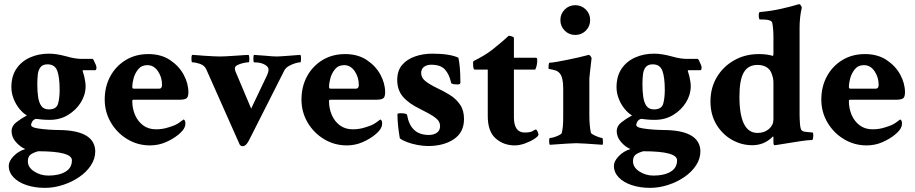

<svg xmlns="http://www.w3.org/2000/svg" viewBox="-20 -699 4442 932"><path d="M198.2 212.9Q149.4 212.9 109.4 199.7Q69.3 186.5 45.9 162.1Q22.5 137.7 22.5 105.5Q22.5 84 45.4 59.6Q68.4 35.2 102.5 24.4Q77.1 13.7 56.6 -10.3Q36.1 -34.2 36.1 -62.5Q36.1 -86.9 58.1 -104.5Q80.1 -122.1 110.4 -138.7Q91.8 -149.4 74.2 -170.9Q56.6 -192.4 45.9 -220.2Q35.2 -248 35.2 -275.4Q35.2 -329.1 59.6 -365.2Q84 -401.4 125.5 -419.9Q167 -438.5 217.8 -438.5Q253.9 -438.5 300.8 -425.8Q324.2 -418.9 343.3 -416Q362.3 -413.1 376 -413.1H429.7Q431.6 -413.1 436 -404.3Q440.4 -395.5 444.3 -386.2Q448.2 -377 448.2 -372.1Q448.2 -358.4 442.4 -358.4H384.8Q380.9 -357.4 380.9 -355.5L388.7 -329.1Q391.6 -316.4 393.6 -303.7Q395.5 -291 395.5 -280.3Q395.5 -239.3 372.6 -202.1Q349.6 -165 310.5 -141.1Q271.5 -117.2 220.7 -117.2Q201.2 -117.2 184.6 -118.7Q168 -120.1 154.3 -122.1Q141.6 -118.2 136.2 -108.4Q130.9 -98.6 130.9 -92.8Q130.9 -84 147.5 -79.1Q161.1 -75.2 188.5 -72.3Q215.8 -69.3 243.2 -68.4Q270.5 -67.4 285.2 -67.4Q440.4 -60.5 442.4 35.2Q442.4 71.3 421.4 103.5Q400.4 135.7 364.7 160.2Q329.1 184.6 285.6 198.7Q242.2 212.9 198.2 212.9ZM216.8 -168Q253.9 -168 261.7 -195.3Q269.5 -222.7 269.5 -261.7Q269.5 -324.2 257.8 -355.5Q246.1 -386.7 210.9 -386.7Q187.5 -386.7 176.8 -373Q166 -359.4 163.6 -337.9Q161.1 -316.4 161.1 -292V-287.1Q161.1 -255.9 165 -228.5Q168.9 -201.2 180.7 -184.6Q192.4 -168 216.8 -168ZM214.8 153.3Q265.6 153.3 297.4 134.8Q329.1 116.2 329.1 79.1Q329.1 35.2 165 35.2Q140.6 42 127.9 51.8Q115.2 61.5 115.2 84Q115.2 113.3 146 133.3Q176.8 153.3 214.8 153.3Z M708 6.8Q648.4 6.8 598.1 -23.4Q547.9 -53.7 518.1 -104.5Q488.3 -155.3 488.3 -215.8Q488.3 -278.3 515.1 -328.1Q542 -377.9 589.8 -407.2Q637.7 -436.5 700.2 -436.5Q761.7 -436.5 805.2 -407.7Q848.6 -378.9 871.6 -336.4Q894.5 -293.9 894.5 -251Q894.5 -228.5 885.3 -221.7Q876 -214.8 848.6 -214.8H627.9Q622.1 -214.8 622.1 -208Q622.1 -172.9 635.3 -141.6Q648.4 -110.4 674.3 -90.8Q700.2 -71.3 737.3 -71.3Q770.5 -71.3 798.8 -81.1Q818.4 -86.9 829.1 -91.8Q839.8 -96.7 849.1 -103Q858.4 -109.4 871.1 -119.1Q879.9 -115.2 879.9 -100.6Q879.9 -87.9 876 -81.1Q870.1 -65.4 845.2 -44.9Q820.3 -24.4 784.7 -8.8Q749 6.8 708 6.8ZM628.9 -268.6H752.9Q766.6 -268.6 766.6 -287.1Q766.6 -324.2 746.6 -353.5Q726.6 -382.8 695.3 -382.8Q667 -382.8 650.9 -362.8Q634.8 -342.8 628.4 -318.4Q622.1 -293.9 622.1 -278.3Q622.1 -268.6 628.9 -268.6Z M1159.2 10.7Q1148.4 10.7 1143.6 2.9L981.4 -362.3Q972.7 -381.8 950.2 -389.2Q927.7 -396.5 913.1 -396.5Q909.2 -396.5 909.2 -416Q909.2 -428.7 913.1 -432.6Q918.9 -432.6 935.5 -431.2Q952.1 -429.7 974.1 -428.2Q996.1 -426.8 1015.6 -425.8Q1035.2 -424.8 1046.9 -424.8Q1059.6 -424.8 1078.6 -425.8Q1097.7 -426.8 1125 -428.7Q1151.4 -430.7 1167 -431.6Q1182.6 -432.6 1186.5 -432.6Q1190.4 -428.7 1190.4 -413.1Q1190.4 -396.5 1186.5 -396.5Q1176.8 -396.5 1161.1 -393.1Q1145.5 -389.6 1132.8 -383.3Q1120.1 -377 1120.1 -367.2Q1120.1 -360.4 1123 -352.5L1199.2 -171.9L1276.4 -334Q1290 -363.3 1277.3 -376Q1256.8 -396.5 1212.9 -396.5Q1210 -398.4 1210 -412.1Q1210 -424.8 1211.9 -432.6L1265.6 -428.7Q1285.2 -426.8 1299.8 -425.8Q1314.5 -424.8 1325.2 -424.8Q1336.9 -424.8 1352.1 -426.3Q1367.2 -427.7 1385.7 -428.7L1437.5 -432.6Q1441.4 -428.7 1441.4 -416Q1441.4 -396.5 1437.5 -396.5Q1427.7 -396.5 1412.1 -391.6Q1396.5 -386.7 1381.8 -378.4Q1367.2 -370.1 1360.4 -357.4L1188.5 -17.6Q1173.8 10.7 1159.2 10.7Z M1663.1 6.8Q1603.5 6.8 1553.2 -23.4Q1502.9 -53.7 1473.1 -104.5Q1443.4 -155.3 1443.4 -215.8Q1443.4 -278.3 1470.2 -328.1Q1497.1 -377.9 1544.9 -407.2Q1592.8 -436.5 1655.3 -436.5Q1716.8 -436.5 1760.3 -407.7Q1803.7 -378.9 1826.7 -336.4Q1849.6 -293.9 1849.6 -251Q1849.6 -228.5 1840.3 -221.7Q1831.1 -214.8 1803.7 -214.8H1583Q1577.1 -214.8 1577.1 -208Q1577.1 -172.9 1590.3 -141.6Q1603.5 -110.4 1629.4 -90.8Q1655.3 -71.3 1692.4 -71.3Q1725.6 -71.3 1753.9 -81.1Q1773.4 -86.9 1784.2 -91.8Q1794.9 -96.7 1804.2 -103Q1813.5 -109.4 1826.2 -119.1Q1835 -115.2 1835 -100.6Q1835 -87.9 1831.1 -81.1Q1825.2 -65.4 1800.3 -44.9Q1775.4 -24.4 1739.7 -8.8Q1704.1 6.8 1663.1 6.8ZM1584 -268.6H1708Q1721.7 -268.6 1721.7 -287.1Q1721.7 -324.2 1701.7 -353.5Q1681.6 -382.8 1650.4 -382.8Q1622.1 -382.8 1606 -362.8Q1589.8 -342.8 1583.5 -318.4Q1577.1 -293.9 1577.1 -278.3Q1577.1 -268.6 1584 -268.6Z M2057.6 9.8Q2035.2 9.8 2007.8 4.9Q1980.5 0 1957 -8.8Q1933.6 -17.6 1920.9 -27.3Q1909.2 -94.7 1909.2 -146.5Q1914.1 -149.4 1923.8 -149.4Q1955.1 -149.4 1956.1 -140.6Q1972.7 -43.9 2061.5 -43.9Q2085 -43.9 2100.6 -54.7Q2116.2 -65.4 2116.2 -86.9Q2116.2 -107.4 2099.6 -122.1Q2083 -136.7 2060.5 -148.4Q2038.1 -160.2 2019.5 -169.9Q1962.9 -197.3 1935.5 -230Q1908.2 -262.7 1908.2 -310.5Q1908.2 -355.5 1931.6 -383.3Q1955.1 -411.1 1994.1 -424.8Q2033.2 -438.5 2078.1 -438.5Q2163.1 -438.5 2205.1 -418.9Q2214.8 -376 2214.8 -297.9Q2214.8 -289.1 2202.1 -289.1Q2171.9 -289.1 2169.9 -296.9Q2161.1 -337.9 2140.1 -361.3Q2119.1 -384.8 2073.2 -384.8Q2051.8 -384.8 2038.1 -374.5Q2024.4 -364.3 2024.4 -344.7Q2024.4 -322.3 2043.9 -306.2Q2063.5 -290 2101.6 -271.5Q2133.8 -256.8 2164.1 -237.8Q2194.3 -218.8 2213.4 -190.9Q2232.4 -163.1 2232.4 -121.1Q2232.4 -56.6 2183.1 -23.4Q2133.8 9.8 2057.6 9.8Z M2478.5 6.8Q2424.8 6.8 2386.2 -26.9Q2347.7 -60.5 2347.7 -135.7V-361.3H2284.2Q2276.4 -361.3 2276.4 -391.6Q2276.4 -398.4 2278.3 -402.3Q2305.7 -416 2327.6 -429.2Q2349.6 -442.4 2366.2 -455.1Q2409.2 -489.3 2428.7 -506.8Q2448.2 -524.4 2449.2 -525.4Q2457 -525.4 2465.8 -522Q2474.6 -518.6 2474.6 -514.6V-418.9H2580.1Q2587.9 -418.9 2587.9 -409.2Q2587.9 -379.9 2578.1 -361.3H2474.6V-129.9Q2474.6 -55.7 2527.3 -55.7Q2554.7 -55.7 2565.9 -63Q2577.1 -70.3 2581.1 -70.3Q2585 -70.3 2589.4 -60.5Q2593.8 -50.8 2593.8 -45.9Q2593.8 -38.1 2574.7 -25.4Q2555.7 -12.7 2528.8 -2.9Q2502 6.8 2478.5 6.8Z M2649.4 3.9Q2645.5 0 2645.5 -14.6Q2645.5 -29.3 2649.4 -29.3Q2657.2 -29.3 2669.9 -33.2Q2682.6 -37.1 2694.3 -43Q2706.1 -48.8 2707 -53.7Q2713.9 -81.1 2713.9 -127.9V-270.5Q2713.9 -325.2 2696.3 -343.8Q2688.5 -353.5 2675.3 -357.4Q2662.1 -361.3 2652.3 -362.8Q2642.6 -364.3 2642.6 -366.2Q2642.6 -394.5 2647.5 -394.5Q2656.2 -394.5 2679.7 -398.4Q2703.1 -402.3 2731.9 -408.2Q2760.7 -414.1 2786.6 -419.9Q2812.5 -425.8 2826.2 -429.7L2836.9 -432.6Q2841.8 -432.6 2846.7 -426.3Q2851.6 -419.9 2851.6 -416Q2846.7 -373 2843.8 -348.6Q2840.8 -324.2 2840.8 -318.4V-142.6Q2840.8 -86.9 2848.6 -53.7Q2850.6 -49.8 2861.8 -43.9Q2873 -38.1 2885.7 -33.7Q2898.4 -29.3 2903.3 -29.3Q2906.2 -29.3 2906.7 -14.6Q2907.2 0 2905.3 3.9Q2897.5 2.9 2872.6 1.5Q2847.7 0 2820.3 -2Q2793 -3.9 2777.3 -3.9Q2761.7 -3.9 2734.4 -2Q2707 0 2682.6 1.5Q2658.2 2.9 2649.4 3.9ZM2772.5 -529.3Q2742.2 -529.3 2721.2 -550.3Q2700.2 -571.3 2700.2 -601.6Q2700.2 -631.8 2721.2 -652.8Q2742.2 -673.8 2772.5 -673.8Q2802.7 -673.8 2823.7 -652.8Q2844.7 -631.8 2844.7 -601.6Q2844.7 -571.3 2823.7 -550.3Q2802.7 -529.3 2772.5 -529.3Z M3135.7 212.9Q3086.9 212.9 3046.9 199.7Q3006.8 186.5 2983.4 162.1Q2960 137.7 2960 105.5Q2960 84 2982.9 59.6Q3005.9 35.2 3040 24.4Q3014.6 13.7 2994.1 -10.3Q2973.6 -34.2 2973.6 -62.5Q2973.6 -86.9 2995.6 -104.5Q3017.6 -122.1 3047.9 -138.7Q3029.3 -149.4 3011.7 -170.9Q2994.1 -192.4 2983.4 -220.2Q2972.7 -248 2972.7 -275.4Q2972.7 -329.1 2997.1 -365.2Q3021.5 -401.4 3063 -419.9Q3104.5 -438.5 3155.3 -438.5Q3191.4 -438.5 3238.3 -425.8Q3261.7 -418.9 3280.8 -416Q3299.8 -413.1 3313.5 -413.1H3367.2Q3369.1 -413.1 3373.5 -404.3Q3377.9 -395.5 3381.8 -386.2Q3385.7 -377 3385.7 -372.1Q3385.7 -358.4 3379.9 -358.4H3322.3Q3318.4 -357.4 3318.4 -355.5L3326.2 -329.1Q3329.1 -316.4 3331.1 -303.7Q3333 -291 3333 -280.3Q3333 -239.3 3310.1 -202.1Q3287.1 -165 3248 -141.1Q3209 -117.2 3158.2 -117.2Q3138.7 -117.2 3122.1 -118.7Q3105.5 -120.1 3091.8 -122.1Q3079.1 -118.2 3073.7 -108.4Q3068.4 -98.6 3068.4 -92.8Q3068.4 -84 3085 -79.1Q3098.6 -75.2 3126 -72.3Q3153.3 -69.3 3180.7 -68.4Q3208 -67.4 3222.7 -67.4Q3377.9 -60.5 3379.9 35.2Q3379.9 71.3 3358.9 103.5Q3337.9 135.7 3302.2 160.2Q3266.6 184.6 3223.1 198.7Q3179.7 212.9 3135.7 212.9ZM3154.3 -168Q3191.4 -168 3199.2 -195.3Q3207 -222.7 3207 -261.7Q3207 -324.2 3195.3 -355.5Q3183.6 -386.7 3148.4 -386.7Q3125 -386.7 3114.3 -373Q3103.5 -359.4 3101.1 -337.9Q3098.6 -316.4 3098.6 -292V-287.1Q3098.6 -255.9 3102.5 -228.5Q3106.4 -201.2 3118.2 -184.6Q3129.9 -168 3154.3 -168ZM3152.3 153.3Q3203.1 153.3 3234.9 134.8Q3266.6 116.2 3266.6 79.1Q3266.6 35.2 3102.5 35.2Q3078.1 42 3065.4 51.8Q3052.7 61.5 3052.7 84Q3052.7 113.3 3083.5 133.3Q3114.3 153.3 3152.3 153.3Z M3631.8 5.9Q3579.1 5.9 3532.7 -20.5Q3486.3 -46.9 3457.5 -94.7Q3428.7 -142.6 3428.7 -207Q3428.7 -272.5 3459.5 -324.2Q3490.2 -376 3543.5 -406.2Q3596.7 -436.5 3663.1 -436.5Q3704.1 -436.5 3731.4 -427.7Q3734.4 -427.7 3734.4 -441.4V-518.6Q3734.4 -559.6 3728.5 -588.9Q3724.6 -604.5 3677.7 -604.5H3668.9Q3663.1 -604.5 3663.1 -624Q3663.1 -640.6 3668.9 -640.6Q3725.6 -645.5 3775.9 -657.2Q3826.2 -668.9 3847.7 -675.8L3857.4 -678.7H3859.4Q3863.3 -678.7 3867.2 -672.9Q3871.1 -667 3872.1 -662.1Q3861.3 -616.2 3861.3 -563.5V-143.6Q3861.3 -122.1 3863.3 -97.2Q3865.2 -72.3 3872.1 -65.4Q3879.9 -59.6 3889.6 -59.1Q3899.4 -58.6 3915 -56.6L3924.8 -55.7Q3927.7 -54.7 3927.7 -43.9Q3927.7 -19.5 3921.9 -19.5Q3897.5 -18.6 3865.7 -13.7Q3834 -8.8 3803.7 -3.9Q3773.4 1 3754.9 3.9L3740.2 5.9Q3734.4 6.8 3734.4 -10.7V-31.2Q3734.4 -39.1 3730.5 -35.2Q3689.5 5.9 3631.8 5.9ZM3657.2 -53.7Q3690.4 -53.7 3712.4 -72.8Q3734.4 -91.8 3734.4 -119.1V-296.9Q3734.4 -308.6 3732.4 -319.3Q3730.5 -330.1 3723.6 -346.7Q3716.8 -363.3 3699.7 -373.5Q3682.6 -383.8 3657.2 -383.8Q3611.3 -383.8 3590.3 -347.2Q3569.3 -310.5 3569.3 -230.5Q3569.3 -53.7 3657.2 -53.7Z M4186.5 6.8Q4127 6.8 4076.7 -23.4Q4026.4 -53.7 3996.6 -104.5Q3966.8 -155.3 3966.8 -215.8Q3966.8 -278.3 3993.7 -328.1Q4020.5 -377.9 4068.4 -407.2Q4116.2 -436.5 4178.7 -436.5Q4240.2 -436.5 4283.7 -407.7Q4327.1 -378.9 4350.1 -336.4Q4373 -293.9 4373 -251Q4373 -228.5 4363.8 -221.7Q4354.5 -214.8 4327.1 -214.8H4106.4Q4100.6 -214.8 4100.6 -208Q4100.6 -172.9 4113.8 -141.6Q4127 -110.4 4152.8 -90.8Q4178.7 -71.3 4215.8 -71.3Q4249 -71.3 4277.3 -81.1Q4296.9 -86.9 4307.6 -91.8Q4318.4 -96.7 4327.6 -103Q4336.9 -109.4 4349.6 -119.1Q4358.4 -115.2 4358.4 -100.6Q4358.4 -87.9 4354.5 -81.1Q4348.6 -65.4 4323.7 -44.9Q4298.8 -24.4 4263.2 -8.8Q4227.5 6.8 4186.5 6.8ZM4107.4 -268.6H4231.4Q4245.1 -268.6 4245.1 -287.1Q4245.1 -324.2 4225.1 -353.5Q4205.1 -382.8 4173.8 -382.8Q4145.5 -382.8 4129.4 -362.8Q4113.3 -342.8 4106.9 -318.4Q4100.6 -293.9 4100.6 -278.3Q4100.6 -268.6 4107.4 -268.6Z"/></svg>

Font: Crimson Text
Style: Bold
Weight: 700
Designer: Sebastian Kosch
Foundry: Sebastian Kosch
Version: Version 1.100